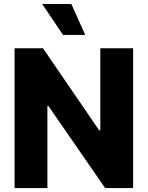

<svg xmlns="http://www.w3.org/2000/svg" viewBox="-20 -951 747 971"><path d="M653.3 0H511.7L224.6 -415H219.7V0H53.7V-707H197.3L481.4 -292H487.3V-707H653.3ZM193.4 -930.7H340.8L411.1 -774.4H298.8Z"/></svg>

Font: Pretendard Std ExtraBold
Style: Regular
Weight: 800
Designer: Base glyphs from Inter by Rasmus Andersson; Hangeul glyphs from Noto Sans CJK(Source Han Sans) by Jang Soo-young and Kan
Foundry: Kil Hyung-jin
Version: Version 1.309